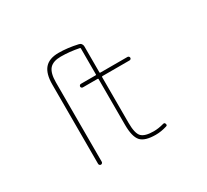

<svg xmlns="http://www.w3.org/2000/svg" viewBox="-148 -990 1296 1204"><g transform="rotate(-30 500.0 -388.0)"><path d="M664.1 -12.7Q585.9 -12.7 556.6 -44.9Q527.3 -78.1 527.3 -163.1V-494.1Q527.3 -499 523.4 -499H416Q411.1 -499 407.2 -502.4Q403.3 -505.9 403.3 -511.2Q403.3 -516.6 407.2 -520.5Q411.1 -524.4 416 -524.4H523.4Q527.3 -524.4 527.3 -528.3V-716.8Q527.3 -720.7 523.4 -721.7Q455.1 -735.4 391.6 -735.4Q335.9 -735.4 310.5 -707Q285.2 -677.7 285.2 -610.4V-36.1Q285.2 -30.3 281.2 -26.4Q277.3 -22.5 272 -22.5Q266.6 -22.5 262.7 -26.4Q258.8 -30.3 258.8 -36.1V-610.4Q258.8 -688.5 291 -725.6Q323.2 -762.7 391.6 -762.7Q456.1 -762.7 529.3 -746.1Q540 -744.1 546.4 -735.8Q552.7 -727.5 552.7 -716.8V-528.3Q552.7 -524.4 557.6 -524.4H753.9Q758.8 -524.4 762.7 -520.5Q766.6 -516.6 766.6 -511.2Q766.6 -505.9 762.7 -502.4Q758.8 -499 753.9 -499H557.6Q552.7 -499 552.7 -494.1V-163.1Q552.7 -85.9 576.7 -62Q600.6 -38.1 664.1 -38.1Q698.2 -38.1 736.3 -48.8Q749 -52.7 752 -41Q756.8 -28.3 744.1 -25.4Q703.1 -12.7 664.1 -12.7Z"/></g></svg>

Font: Rounded-X Mgen+ 1mn thin
Style: Regular
Weight: 100
Designer: [Source Han Sans]
Ryoko NISHIZUKA  (kana & ideographs); Paul D. Hunt (Latin, Greek & Cyrillic); Wenlong ZHANG  (bopomofo
Version: Version 1.059.20150602